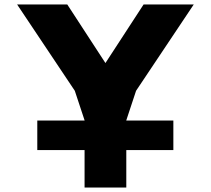

<svg xmlns="http://www.w3.org/2000/svg" viewBox="-20 -845 950 865"><path d="M148 -169V-302H361V-303L317 -436L57 -825H283L455 -561L627 -825H853L593 -436L549 -303V-302H761V-169H549V0H361V-169Z"/></svg>

Font: Hussar
Style: BoldWeb
Weight: 700
Foundry: Cannot Into Space Fonts
Version: Version 2.00